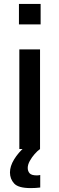

<svg xmlns="http://www.w3.org/2000/svg" viewBox="-20 -763 304 983"><path d="M77 -638V-743H188V-638ZM79 0V-510H185V0ZM137 200Q74 200 52.5 176.5Q31 153 31 120Q31 88 52 53.5Q73 19 106 -10L185 0Q172 9 157.5 25.5Q143 42 132.5 61Q122 80 122 97Q122 113 131.5 124Q141 135 169 135Q172 135 176.5 134.5Q181 134 186 133V197Q164 200 137 200Z"/></svg>

Font: Saira Medium
Style: Regular
Weight: 500
Designer: Hector Gatti with collaboration of the Omnibus-Type team
Foundry: Omnibus-Type
Version: Version 1.100; ttfautohint (v1.8.3)